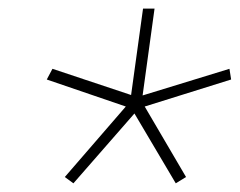

<svg xmlns="http://www.w3.org/2000/svg" viewBox="-20 -750 559 447"><path d="M102.1 -589.8 285.2 -528.8 313 -730H339.8L312 -527.8L514.2 -589.8L518.1 -564.9L316.9 -502L413.1 -337.9L389.2 -323.2L293 -485.8L150.9 -323.2L130.9 -337.9L272.9 -502L88.9 -564.9Z"/></svg>

Font: Human Sans ExtraLight
Style: Italic
Weight: 200
Italic angle: -8°
Designer: Tim Radville
Foundry: Continuum
Version: Version 1.000;FEAKit 1.0